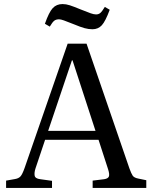

<svg xmlns="http://www.w3.org/2000/svg" viewBox="-20 -925 750 945"><path d="M10 0V-36L55 -44Q72 -47 81 -57Q90 -67 101 -98L313 -710H406L617 -96Q626 -71 633 -60.5Q640 -50 661 -46L700 -38V0H436V-36L493 -43Q512 -46 516 -56.5Q520 -67 512 -92L465 -237H202L155 -97Q148 -76 150.5 -61Q153 -46 178 -43L236 -35V0ZM217 -281H450L337 -628H334ZM435 -781Q416 -781 396 -786.5Q376 -792 345 -805Q310 -819 294.5 -824.5Q279 -830 271 -830Q256 -830 247 -823Q238 -816 225 -794L201 -808Q221 -865 239.5 -885Q258 -905 288 -905Q305 -905 323.5 -899Q342 -893 376 -879Q411 -865 426.5 -859.5Q442 -854 453 -854Q465 -854 473.5 -861Q482 -868 496 -891L520 -877Q499 -820 481 -800.5Q463 -781 435 -781Z"/></svg>

Font: Literata 36pt
Style: Regular
Weight: 400
Designer: Latin by Veronika Burian and Jose Scaglione. Greek by Irene Vlachou. Cyrillic by Vera Evstafieva.
Foundry: TypeTogether
Version: Version 3.002